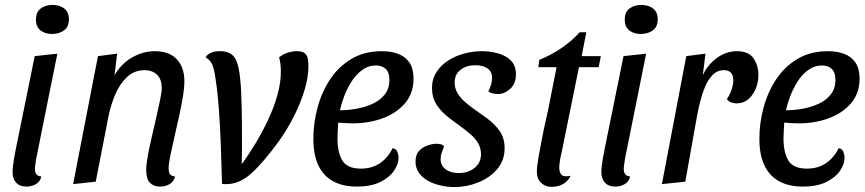

<svg xmlns="http://www.w3.org/2000/svg" viewBox="-20 -738 3514 780"><path d="M88 20Q60 20 45.5 4Q31 -12 31 -39Q31 -49 32.5 -62.5Q34 -76 36.5 -90.5Q39 -105 41.5 -118Q44 -131 46 -141L121 -510L213 -520L127 -93Q126 -85 124 -72Q122 -59 122 -51Q122 -37 128.5 -29.5Q135 -22 148 -21Q143 0 126 10Q109 20 88 20ZM191 -600Q163 -600 144.5 -614.5Q126 -629 126 -658Q126 -689 145.5 -703.5Q165 -718 193 -718Q222 -718 241 -703.5Q260 -689 260 -660Q260 -629 240 -614.5Q220 -600 191 -600Z M630 20Q604 20 589 4.5Q574 -11 574 -48Q574 -70 580.5 -105.5Q587 -141 596.5 -181.5Q606 -222 615 -261.5Q624 -301 630.5 -332.5Q637 -364 637 -380Q637 -417 617.5 -435Q598 -453 568 -453Q526 -453 496.5 -425.5Q467 -398 449 -356Q431 -314 422 -272L369 0L277 10L378 -510L456 -520L445 -432Q472 -479 516.5 -504.5Q561 -530 608 -530Q668 -530 698.5 -497Q729 -464 729 -409Q729 -381 722.5 -342.5Q716 -304 706.5 -261Q697 -218 687.5 -177Q678 -136 671.5 -103.5Q665 -71 665 -54Q665 -41 669.5 -32Q674 -23 691 -21Q686 0 669 10Q652 20 630 20Z M900 10Q896 10 891.5 10Q887 10 882 9Q880 -73 877 -151Q874 -229 869 -297Q864 -365 856 -415Q851 -454 843 -474Q835 -494 815 -505Q822 -517 836.5 -523.5Q851 -530 873 -530Q918 -530 934.5 -502Q951 -474 956 -415Q958 -398 959.5 -369Q961 -340 962 -293Q963 -246 963 -171Q963 -149 963 -123.5Q963 -98 962 -71Q990 -109 1018 -155.5Q1046 -202 1069.5 -252Q1093 -302 1107 -352Q1121 -402 1121 -447Q1121 -461 1119.5 -475.5Q1118 -490 1114 -505Q1126 -516 1146 -523Q1166 -530 1186 -530Q1207 -530 1217 -522.5Q1227 -515 1230 -501.5Q1233 -488 1233 -469Q1233 -424 1216.5 -370Q1200 -316 1173 -263.5Q1146 -211 1115 -167Q1051 -79 1002 -34.5Q953 10 900 10Z M1429 20Q1373 20 1333.5 -1.5Q1294 -23 1273.5 -66Q1253 -109 1253 -175Q1253 -238 1270 -301Q1287 -364 1321 -415.5Q1355 -467 1407.5 -498.5Q1460 -530 1531 -530Q1569 -530 1598 -519Q1627 -508 1643.5 -483.5Q1660 -459 1660 -418Q1660 -358 1624 -317Q1588 -276 1530.5 -256Q1473 -236 1408 -237Q1395 -237 1379 -238Q1363 -239 1354 -240Q1353 -222 1352 -205.5Q1351 -189 1351 -176Q1351 -118 1371 -85.5Q1391 -53 1446 -53Q1491 -53 1523.5 -75Q1556 -97 1575 -136Q1589 -134 1594 -121.5Q1599 -109 1599 -97Q1599 -71 1580.5 -44Q1562 -17 1524.5 1.5Q1487 20 1429 20ZM1361 -290Q1395 -290 1430 -296.5Q1465 -303 1495 -317Q1525 -331 1543.5 -355Q1562 -379 1562 -413Q1562 -443 1547.5 -457.5Q1533 -472 1507 -472Q1476 -472 1450.5 -453Q1425 -434 1407 -405Q1389 -376 1377.5 -345Q1366 -314 1361 -290Z M1827 22Q1798 22 1769.5 15.5Q1741 9 1718 -4Q1695 -17 1681.5 -36.5Q1668 -56 1668 -81Q1668 -110 1683 -125.5Q1698 -141 1718 -147.5Q1738 -154 1753 -154Q1762 -154 1770.5 -152Q1779 -150 1784 -143Q1779 -130 1774.5 -118Q1770 -106 1770 -91Q1770 -66 1790 -50.5Q1810 -35 1844 -35Q1882 -35 1908 -56Q1934 -77 1934 -111Q1934 -137 1922 -157Q1910 -177 1890.5 -193.5Q1871 -210 1849 -226Q1822 -245 1796 -266Q1770 -287 1752.5 -314.5Q1735 -342 1735 -381Q1735 -417 1753 -445Q1771 -473 1800.5 -492Q1830 -511 1866 -520.5Q1902 -530 1938 -530Q1970 -530 2002 -521.5Q2034 -513 2055 -492.5Q2076 -472 2076 -436Q2076 -398 2052.5 -377Q2029 -356 2004 -356Q1995 -356 1983.5 -358Q1972 -360 1964 -367Q1971 -381 1975 -394.5Q1979 -408 1979 -422Q1979 -447 1960.5 -460Q1942 -473 1910 -473Q1875 -473 1851 -454.5Q1827 -436 1827 -403Q1827 -381 1836.5 -363.5Q1846 -346 1861.5 -331Q1877 -316 1896 -302Q1926 -281 1957 -258.5Q1988 -236 2009 -207Q2030 -178 2030 -135Q2030 -86 1999.5 -50.5Q1969 -15 1922 3.5Q1875 22 1827 22Z M2218 21Q2196 21 2178.5 5Q2161 -11 2161 -41Q2161 -61 2167.5 -98.5Q2174 -136 2182.5 -179Q2191 -222 2200 -261Q2209 -300 2213 -323L2241 -465H2167L2171 -495Q2217 -513 2260.5 -542.5Q2304 -572 2335 -607H2362L2343 -510H2421L2412 -465H2332L2261 -116Q2257 -100 2255 -87.5Q2253 -75 2252 -64Q2251 -39 2260.5 -28.5Q2270 -18 2298 -24Q2291 -9 2279.5 1Q2268 11 2253 16Q2238 21 2218 21Z M2480 20Q2452 20 2437.5 4Q2423 -12 2423 -39Q2423 -49 2424.5 -62.5Q2426 -76 2428.5 -90.5Q2431 -105 2433.5 -118Q2436 -131 2438 -141L2513 -510L2605 -520L2519 -93Q2518 -85 2516 -72Q2514 -59 2514 -51Q2514 -37 2520.5 -29.5Q2527 -22 2540 -21Q2535 0 2518 10Q2501 20 2480 20ZM2583 -600Q2555 -600 2536.5 -614.5Q2518 -629 2518 -658Q2518 -689 2537.5 -703.5Q2557 -718 2585 -718Q2614 -718 2633 -703.5Q2652 -689 2652 -660Q2652 -629 2632 -614.5Q2612 -600 2583 -600Z M2669 10 2768 -510 2846 -520 2835 -432Q2853 -473 2891 -501.5Q2929 -530 2974 -530Q3021 -530 3041 -501Q3061 -472 3061 -434Q3061 -388 3036.5 -353Q3012 -318 2972 -318Q2962 -318 2950.5 -322Q2939 -326 2933 -336Q2944 -351 2951.5 -372.5Q2959 -394 2959 -412Q2959 -432 2949.5 -442.5Q2940 -453 2921 -453Q2894 -453 2875 -433.5Q2856 -414 2844 -385Q2832 -356 2824.5 -325.5Q2817 -295 2813 -274L2764 0Z M3241 20Q3185 20 3145.5 -1.5Q3106 -23 3085.5 -66Q3065 -109 3065 -175Q3065 -238 3082 -301Q3099 -364 3133 -415.5Q3167 -467 3219.5 -498.5Q3272 -530 3343 -530Q3381 -530 3410 -519Q3439 -508 3455.5 -483.5Q3472 -459 3472 -418Q3472 -358 3436 -317Q3400 -276 3342.5 -256Q3285 -236 3220 -237Q3207 -237 3191 -238Q3175 -239 3166 -240Q3165 -222 3164 -205.5Q3163 -189 3163 -176Q3163 -118 3183 -85.5Q3203 -53 3258 -53Q3303 -53 3335.5 -75Q3368 -97 3387 -136Q3401 -134 3406 -121.5Q3411 -109 3411 -97Q3411 -71 3392.5 -44Q3374 -17 3336.5 1.5Q3299 20 3241 20ZM3173 -290Q3207 -290 3242 -296.5Q3277 -303 3307 -317Q3337 -331 3355.5 -355Q3374 -379 3374 -413Q3374 -443 3359.5 -457.5Q3345 -472 3319 -472Q3288 -472 3262.5 -453Q3237 -434 3219 -405Q3201 -376 3189.5 -345Q3178 -314 3173 -290Z"/></svg>

Font: Sansita Swashed Light Light
Style: Regular
Weight: 300
Version: Version 1.003